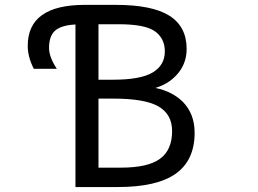

<svg xmlns="http://www.w3.org/2000/svg" viewBox="-20 -752 1040 774"><path d="M284.2 -653.3Q227.5 -650.4 202.6 -628.9Q177.7 -607.4 177.7 -558.6Q177.7 -522.5 209 -474.6H116.2Q91.8 -522.5 91.8 -567.4Q91.8 -732.4 322.3 -732.4H446.3Q593.8 -732.4 663.1 -688.5Q732.4 -644.5 732.4 -554.7Q732.4 -493.2 691.4 -449.2Q658.2 -413.1 606.4 -397.5Q673.8 -383.8 716.8 -341.8Q764.6 -293 764.6 -216.8Q764.6 -106.4 689 -52.2Q613.3 2 455.1 2H284.2ZM377 -430.7H436.5Q546.9 -430.7 595.7 -460Q644.5 -489.3 644.5 -544.9Q644.5 -596.7 605 -625.5Q565.4 -654.3 458 -654.3H377ZM377 -354.5V-76.2H467.8Q576.2 -76.2 625 -111.8Q673.8 -147.5 673.8 -223.6Q673.8 -291 619.1 -322.8Q564.5 -354.5 436.5 -354.5Z"/></svg>

Font: GenEi Gothic M Regular
Style: Regular
Weight: 400
Designer: o_tamon (Modified); [Source Han Sans]
Ryoko NISHIZUKA  (kana & ideographs); Paul D. Hunt (Latin, Greek & Cyrillic); Wenl
Version: Version 1.1a;Original Version 1.004